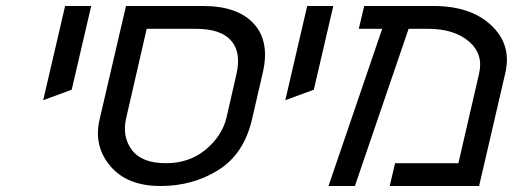

<svg xmlns="http://www.w3.org/2000/svg" viewBox="-20 -620 1710 640"><path d="M197 -600H284L219 -321L124 -286Z M768 -372Q785 -446 750 -485Q716 -524 632 -524H469L401 -228Q386 -166 419 -121Q452 -76 533 -76Q610 -76 664 -120Q720 -166 735 -228ZM515 0Q405 0 349 -65Q291 -132 312 -222L400 -600H657Q772 -600 826 -541Q880 -482 856 -378L820 -222Q793 -107 709 -54Q624 0 515 0Z M1004 -600H1091L1026 -321L931 -286Z M1577 -375Q1592 -440 1543 -482Q1493 -524 1407 -524H1342L1163 0H1075L1254 -524H1176L1194 -600H1425Q1549 -600 1617 -536Q1687 -471 1664 -375L1577 0H1279L1297 -76H1508Z"/></svg>

Font: Miedinger
Style: Italic
Weight: 400
Italic angle: -13°
Version: Version 001.000